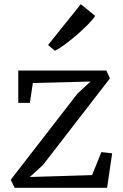

<svg xmlns="http://www.w3.org/2000/svg" viewBox="-20 -889 580 909"><path d="M408.5 -503 135.5 -496 121.5 -402H66.5V-555H483.5L500.5 -518L183.5 -108L121 -51L416 -60L460 -169L511 -163L487 0H49L31 -38L346 -445ZM240.5 -649H239.5L207.5 -676L362.5 -869L430.5 -814Q421 -798 397.2 -773.8Q373.5 -749.5 343.8 -723.8Q314 -698 286.2 -677.8Q258.5 -657.5 240.5 -649Z"/></svg>

Font: Merriweather 7pt Light
Style: Regular
Weight: 300
Designer: Eben Sorkin
Foundry: Eben Sorkin
Version: Version 2.200;gftools[0.9.31]